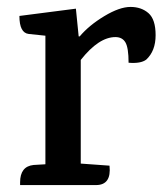

<svg xmlns="http://www.w3.org/2000/svg" viewBox="-20 -534 471 554"><path d="M402 -362Q386 -350 351 -353Q351 -396 342 -411.5Q333 -427 313 -427Q265 -427 213 -361V-62L296 -56Q302 0 257 0H38Q38 0 38 -8Q38 -54 77 -58L111 -60V-431L63 -436Q36 -439 36 -488L199 -509L207 -429H210Q237 -461 281 -487.5Q325 -514 356.5 -514Q388 -514 408.5 -496Q429 -478 429 -432.5Q429 -387 402 -362Z"/></svg>

Font: Karma SemiBold
Style: Regular
Weight: 600
Designer: Joana Correia
Foundry: Indian Type Foundry
Version: Version 1.202;PS 1.0;hotconv 1.0.78;makeotf.lib2.5.61930; tt